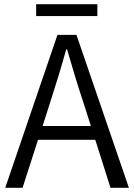

<svg xmlns="http://www.w3.org/2000/svg" viewBox="-20 -899 642 919"><path d="M153 -822H446V-879H153ZM5 0H88L162 -230H436L509 0H597L346 -732H255ZM184 -296 222 -415C249 -498 273 -577 297 -663H301C326 -577 349 -498 377 -415L415 -296Z"/></svg>

Font: Noto Sans HK DemiLight
Style: Regular
Weight: 350
Designer: Ryoko NISHIZUKA 西塚涼子 (kana, bopomofo & ideographs); Paul D. Hunt (Latin, Greek & Cyrillic); Sandoll Communications 산돌커뮤니
Foundry: Adobe
Version: Version 2.004;hotconv 1.0.118;makeotfexe 2.5.65603